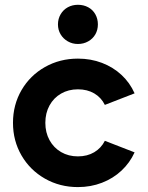

<svg xmlns="http://www.w3.org/2000/svg" viewBox="-20 -760 610 794"><path d="M33.7 -252Q33.7 -326.7 69.1 -387.5Q104.5 -448.2 166 -482.9Q227.5 -517.6 302.2 -517.6Q355.5 -517.6 401.6 -500Q447.8 -482.4 482.4 -450.2Q517.1 -418 536.6 -374L413.6 -326.2Q398.4 -356.9 369.6 -373.8Q340.8 -390.6 302.2 -390.6Q263.2 -390.6 232.7 -373Q202.1 -355.5 184.8 -324Q167.5 -292.5 167.5 -252Q167.5 -211.9 184.8 -180.4Q202.1 -148.9 232.7 -131.1Q263.2 -113.3 302.2 -113.3Q340.8 -113.3 369.6 -130.4Q398.4 -147.5 413.6 -177.7L536.6 -129.9Q517.1 -86.9 482.4 -54.4Q447.8 -22 401.6 -4.2Q355.5 13.7 302.2 13.7Q227.5 13.7 166 -21.2Q104.5 -56.2 69.1 -116.9Q33.7 -177.7 33.7 -252ZM219.7 -659.2Q219.7 -682.1 230.7 -700.9Q241.7 -719.7 260.5 -730Q279.3 -740.2 302.2 -740.2Q325.7 -740.2 344.7 -730Q363.8 -719.7 374.3 -700.9Q384.8 -682.1 384.8 -659.2Q384.8 -636.2 374.3 -617.9Q363.8 -599.6 344.7 -588.9Q325.7 -578.1 302.2 -578.1Q279.3 -578.1 260.5 -588.9Q241.7 -599.6 230.7 -617.9Q219.7 -636.2 219.7 -659.2Z"/></svg>

Font: Wanted Sans Variable
Style: Regular
Weight: 400
Designer: Original Design by Kil Hyung-jin and Kang Hanbin, Wanted Lab, Inc; Hangeul from Source Han Sans by Jang Soo-young and Ka
Foundry: Wanted Lab, Inc.
Version: Version 1.003;Glyphs 3.2 (3227)